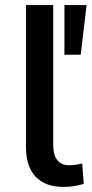

<svg xmlns="http://www.w3.org/2000/svg" viewBox="-20 -725 361 754"><path d="M229 9Q158 9 120 -31Q82 -71 82 -148V-705H189V-157Q189 -133 195 -115Q201 -97 215 -86.5Q229 -76 250 -76Q264 -76 277.5 -78Q291 -80 303 -83L309 -3Q289 3 271 6Q253 9 229 9ZM233 -510V-705H320L297 -510Z"/></svg>

Font: Nunito Sans 7pt SemiCondensed SemiBold
Style: Regular
Weight: 600
Width: 4
Designer: Vernon Adams
Foundry: Vernon Adams
Version: Version 3.101;gftools[0.9.27]